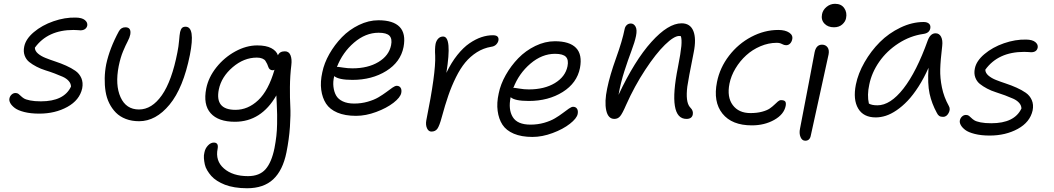

<svg xmlns="http://www.w3.org/2000/svg" viewBox="-20 -668 5568 1014"><path d="M187 -67.9Q142.1 -67.9 108.4 -76.4Q74.7 -85 58.1 -97.7Q41.5 -110.4 34.4 -123.5Q27.3 -136.7 29.8 -147.9Q32.2 -160.2 41.3 -168.5Q50.3 -176.8 62 -176.8Q71.3 -176.8 77.6 -172.1Q84 -167.5 90.1 -161.1Q96.2 -154.8 106.2 -148.4Q116.2 -142.1 139.2 -137.5Q162.1 -132.8 195.8 -132.8Q318.4 -132.8 355 -210.9Q354.5 -227.5 342.5 -240.7Q330.6 -253.9 311.5 -262.5Q292.5 -271 268.6 -280Q244.6 -289.1 220 -296.6Q195.3 -304.2 172.9 -315.9Q150.4 -327.6 134 -340.8Q117.7 -354 110.1 -375Q102.5 -396 107.9 -421.9Q115.7 -461.9 158.7 -498.3Q201.7 -534.7 262.2 -555.7Q322.8 -576.7 379.9 -575.2Q412.6 -574.7 428 -562.3Q443.4 -549.8 440.9 -533.2Q438.5 -521.5 429 -514.6Q419.4 -507.8 404.8 -507.8Q403.3 -507.8 391.4 -508.8Q379.4 -509.8 368.2 -509.8Q231.9 -509.8 164.1 -416Q164.6 -398.9 180.4 -385.3Q196.3 -371.6 220.2 -362.1Q244.1 -352.5 272.9 -343Q301.8 -333.5 329.1 -321.3Q356.4 -309.1 377.9 -294.2Q399.4 -279.3 409.7 -255.4Q419.9 -231.4 414.1 -201.2Q400.4 -139.2 335.9 -103.5Q271.5 -67.9 187 -67.9Z M714.8 -27.8Q675.8 -27.8 644.5 -39.8Q613.3 -51.8 592.3 -73Q571.3 -94.2 557.1 -122.6Q543 -150.9 537.6 -184.8Q532.2 -218.8 533 -255.1Q533.7 -291.5 541 -329.1Q559.1 -413.1 607.9 -502.9Q619.6 -523.9 642.1 -523.9Q674.3 -523.9 668 -485.8Q665 -469.7 654.3 -449.7Q643.6 -429.7 629.9 -397Q616.2 -364.3 606.9 -318.8Q587.4 -219.2 616.7 -154.5Q646 -89.8 713.9 -89.8Q782.2 -89.8 835 -165.3Q887.7 -240.7 917 -392.1Q923.3 -422.9 925.8 -453.6Q928.2 -484.4 931.2 -499Q934.6 -513.2 940.9 -520Q947.3 -526.9 960 -526.9Q1012.2 -526.9 982.9 -377.9Q947.8 -203.1 875.5 -115.5Q803.2 -27.8 714.8 -27.8Z M1284.7 326.2Q1250.5 326.2 1220.5 321.3Q1190.4 316.4 1168 307.6Q1145.5 298.8 1126.7 286.9Q1107.9 274.9 1095.7 261Q1083.5 247.1 1074.2 231.4Q1064.9 215.8 1061.5 199.7Q1058.1 183.6 1056.9 167.7Q1055.7 151.9 1059.6 137.2Q1063.5 116.2 1078.1 100.6Q1092.8 85 1109.4 85Q1135.3 85 1129.4 117.2Q1116.2 181.2 1162.6 221.7Q1209 262.2 1289.6 262.2Q1350.6 262.2 1382.6 225.6Q1414.6 189 1429.7 113.8Q1436 81.1 1439.5 50.3Q1442.9 19.5 1443.4 -12.5Q1443.8 -44.4 1443.6 -62.7Q1443.4 -81.1 1441.7 -116.9Q1439.9 -152.8 1439.5 -164.1Q1359.4 -24.9 1220.7 -24.9Q1132.8 -24.9 1092.5 -70.1Q1052.2 -115.2 1069.3 -201.2Q1081.1 -259.8 1122.8 -312.3Q1164.6 -364.7 1222.7 -396.5Q1280.8 -428.2 1338.4 -428.2Q1385.3 -428.2 1412.6 -413.8Q1439.9 -399.4 1447.8 -376Q1457 -397 1484.4 -397Q1505.9 -397 1514.2 -376.2Q1522.5 -355.5 1518.6 -324.2Q1511.7 -268.1 1511.2 -208.3Q1510.7 -148.4 1513.2 -105.7Q1515.6 -63 1511.2 2Q1506.8 66.9 1492.7 137.2Q1473.6 231.4 1423.1 278.8Q1372.6 326.2 1284.7 326.2ZM1135.7 -195.8Q1113.8 -87.9 1223.6 -87.9Q1289.6 -87.9 1343.8 -138.9Q1397.9 -189.9 1429.7 -299.8Q1425.3 -296.9 1420.4 -296.9Q1411.1 -296.9 1405.3 -301.8Q1399.4 -306.6 1397.2 -314.2Q1395 -321.8 1390.9 -330.3Q1386.7 -338.9 1381.8 -346.4Q1377 -354 1365.2 -358.9Q1353.5 -363.8 1336.4 -363.8Q1268.1 -363.8 1208.7 -313Q1149.4 -262.2 1135.7 -195.8Z M1860.4 -56.2Q1802.2 -56.2 1762 -73.2Q1721.7 -90.3 1701.9 -120.8Q1682.1 -151.4 1676.5 -193.6Q1670.9 -235.8 1682.1 -286.1Q1691.9 -334.5 1719.5 -383.1Q1747.1 -431.6 1785.6 -471.4Q1824.2 -511.2 1875.5 -536.1Q1926.8 -561 1978.5 -561Q2056.6 -561 2090.6 -525.9Q2124.5 -490.7 2111.3 -419.9Q2095.7 -340.3 2020 -293.2Q1944.3 -246.1 1841.3 -246.1Q1768.6 -246.1 1745.1 -266.1Q1737.8 -236.3 1741 -209.7Q1744.1 -183.1 1755.1 -163.6Q1766.1 -144 1790.5 -132.6Q1814.9 -121.1 1850.1 -121.1Q1888.2 -121.1 1922.1 -130.9Q1956.1 -140.6 1979 -154.3Q2002 -168 2020.3 -181.6Q2038.6 -195.3 2052.5 -205.1Q2066.4 -214.8 2075.2 -214.8Q2088.9 -214.8 2095.7 -204.6Q2102.5 -194.3 2099.1 -176.8Q2094.2 -153.3 2058.1 -125.2Q2022 -97.2 1966.8 -76.7Q1911.6 -56.2 1860.4 -56.2ZM1765.1 -314.9Q1769 -314.9 1792.5 -311Q1815.9 -307.1 1841.3 -307.1Q1923.3 -307.1 1978.8 -340.6Q2034.2 -374 2045.4 -429.2Q2052.2 -462.9 2037.1 -479Q2022 -495.1 1979.5 -495.1Q1910.6 -495.1 1849.9 -443.1Q1789.1 -391.1 1759.3 -314Z M2258.3 26.9Q2243.2 26.9 2235.1 9.3Q2227.1 -8.3 2231.4 -32.2Q2282.2 -283.2 2278.3 -374Q2275.9 -411.1 2280.3 -436Q2284.2 -453.6 2294.7 -464.4Q2305.2 -475.1 2320.3 -475.1Q2368.2 -475.1 2337.4 -283.2Q2363.3 -337.4 2395 -377.2Q2426.8 -417 2459.2 -439.2Q2491.7 -461.4 2522.5 -471.7Q2553.2 -481.9 2583 -481.9Q2601.1 -481.9 2607.9 -474.4Q2614.7 -466.8 2612.3 -454.1Q2609.9 -442.4 2600.1 -432.6Q2590.3 -422.9 2574.2 -420.9Q2533.2 -414.1 2498.5 -392.1Q2463.9 -370.1 2437.5 -338.4Q2411.1 -306.6 2387.9 -259.8Q2364.7 -212.9 2347.7 -163.3Q2330.6 -113.8 2313 -48.8Q2300.8 -3.4 2290 11.7Q2279.3 26.9 2258.3 26.9Z M2792 55.2Q2733.9 55.2 2693.6 38.1Q2653.3 21 2633.5 -9.5Q2613.8 -40 2608.2 -82.3Q2602.5 -124.5 2613.8 -174.8Q2623.5 -223.1 2651.1 -272Q2678.7 -320.8 2717.3 -360.6Q2755.9 -400.4 2807.1 -425.3Q2858.4 -450.2 2910.2 -450.2Q2988.3 -450.2 3022.2 -415Q3056.2 -379.9 3043 -309.1Q3027.3 -229.5 2951.7 -182.1Q2876 -134.8 2772.9 -134.8Q2698.2 -134.8 2676.8 -154.8Q2663.6 -89.8 2688 -49.8Q2712.4 -9.8 2781.7 -9.8Q2819.8 -9.8 2853.8 -19.5Q2887.7 -29.3 2910.6 -43Q2933.6 -56.6 2951.9 -70.6Q2970.2 -84.5 2984.1 -94.2Q2998 -104 3006.8 -104Q3020.5 -104 3027.3 -93.8Q3034.2 -83.5 3030.8 -65.9Q3025.9 -42.5 2989.7 -14.2Q2953.6 14.2 2898.4 34.7Q2843.3 55.2 2792 55.2ZM2696.8 -204.1Q2700.7 -204.1 2724.1 -200Q2747.6 -195.8 2772.9 -195.8Q2855 -195.8 2910.4 -229.2Q2965.8 -262.7 2977.1 -317.9Q2983.9 -351.6 2968.8 -367.7Q2953.6 -383.8 2911.1 -383.8Q2842.3 -383.8 2781.2 -331.8Q2720.2 -279.8 2690.9 -203.1Z M3605.5 -40Q3505.4 -40 3560.5 -314Q3575.2 -388.7 3578.4 -424.6Q3581.5 -460.4 3575.7 -477.1Q3573.7 -478 3566.9 -478Q3539.6 -478 3491.7 -431.4Q3443.8 -384.8 3387.5 -299.1Q3331.1 -213.4 3286.6 -113.8Q3267.1 -68.4 3255.1 -54.2Q3243.2 -40 3224.6 -40Q3191.4 -40 3181.6 -85.4Q3171.9 -130.9 3186.5 -200.2Q3200.7 -270 3233.6 -361.3Q3266.6 -452.6 3278.8 -514.2Q3281.2 -527.3 3290 -535.6Q3298.8 -543.9 3311.5 -543.9Q3327.1 -543.9 3336.4 -527.6Q3345.7 -511.2 3338.9 -478Q3332.5 -446.3 3314.7 -399.2Q3296.9 -352.1 3277.6 -292.5Q3258.3 -232.9 3246.6 -167Q3331.5 -348.1 3420.2 -446.5Q3508.8 -544.9 3579.6 -544.9Q3625.5 -544.9 3641.8 -504.2Q3658.2 -463.4 3643.6 -391.1Q3614.3 -244.6 3609.9 -210.9Q3600.1 -131.8 3622.6 -103.5Q3624.5 -101.1 3626.5 -99.1Q3642.6 -83 3638.7 -63Q3633.8 -40 3605.5 -40Z M3950.7 -5.9Q3845.2 -5.9 3795.4 -68.1Q3745.6 -130.4 3766.6 -234.9Q3781.7 -310.5 3830.3 -373.8Q3878.9 -437 3948 -473.4Q4017.1 -509.8 4090.3 -509.8Q4127 -509.8 4148.2 -495.6Q4169.4 -481.4 4163.6 -459Q4160.6 -445.8 4152.1 -437.5Q4143.6 -429.2 4131.3 -429.2Q4121.6 -429.2 4109.9 -435.5Q4098.1 -441.9 4082.5 -441.9Q4038.6 -441.9 3996.1 -423.8Q3953.6 -405.8 3920.7 -375.7Q3887.7 -345.7 3864.3 -306.6Q3840.8 -267.6 3832.5 -226.1Q3818.4 -155.3 3849.9 -113Q3881.3 -70.8 3943.4 -70.8Q3977.5 -70.8 4004.2 -77.9Q4030.8 -85 4045.2 -95Q4059.6 -105 4069.8 -115Q4080.1 -125 4088.4 -132.1Q4096.7 -139.2 4104.5 -139.2Q4121.1 -139.2 4126.7 -132.3Q4132.3 -125.5 4129.4 -108.9Q4120.6 -64 4069.1 -34.9Q4017.6 -5.9 3950.7 -5.9Z M4384.3 -523.9Q4352.1 -523.9 4333.7 -543.7Q4315.4 -563.5 4321.3 -592.8Q4325.7 -615.7 4345.5 -631.8Q4365.2 -647.9 4390.1 -647.9Q4422.9 -647.9 4438.7 -625Q4454.6 -602.1 4448.2 -571.8Q4444.8 -553.7 4428 -538.8Q4411.1 -523.9 4384.3 -523.9ZM4232.9 75.2Q4215.8 75.2 4207.8 55.9Q4199.7 36.6 4205.1 11.2Q4230.5 -117.2 4252.9 -237.5Q4275.4 -357.9 4282.2 -392.1Q4290.5 -432.1 4321.3 -432.1Q4339.8 -432.1 4350.1 -418.5Q4360.4 -404.8 4356 -380.9Q4347.7 -339.4 4308.8 -165.3Q4270 8.8 4262.2 46.9Q4257.3 75.2 4232.9 75.2Z M4605 -47.9Q4540 -47.9 4512.2 -95Q4484.4 -142.1 4500 -221.2Q4511.7 -279.8 4545.7 -339.1Q4579.6 -398.4 4626.7 -445.6Q4673.8 -492.7 4735.4 -522.2Q4796.9 -551.8 4857.9 -551.8Q4876.5 -551.8 4886.2 -543Q4896 -534.2 4893.1 -518.1Q4888.2 -493.2 4856.9 -488.8Q4787.1 -479 4725.1 -439Q4663.1 -398.9 4623.3 -341.6Q4583.5 -284.2 4570.8 -221.2Q4558.6 -165.5 4568.8 -121.1Q4584 -111.8 4613.8 -111.8Q4682.1 -111.8 4751.2 -200.2Q4820.3 -288.6 4879.9 -455.1Q4894 -492.2 4920.9 -492.2Q4940.4 -492.2 4950 -473.9Q4959.5 -455.6 4956.1 -425.8Q4946.8 -349.1 4945.6 -302.5Q4944.3 -255.9 4954.6 -205.8Q4964.8 -155.8 4990.7 -108.9Q5001 -91.8 4990 -71.3Q4979 -50.8 4960.9 -50.8Q4947.8 -50.8 4940.4 -55.7Q4933.1 -60.5 4927.7 -71.8Q4900.9 -120.6 4889.4 -173.1Q4877.9 -225.6 4883.8 -310.1Q4859.4 -254.9 4830.6 -210.2Q4801.8 -165.5 4773.4 -135.7Q4745.1 -106 4715.3 -85.7Q4685.5 -65.4 4658.2 -56.6Q4630.9 -47.9 4605 -47.9Z M5206.5 47.9Q5161.6 47.9 5127.9 39.3Q5094.2 30.8 5077.6 18.1Q5061 5.4 5054 -7.8Q5046.9 -21 5049.3 -32.2Q5051.8 -44.4 5060.8 -52.7Q5069.8 -61 5081.5 -61Q5090.8 -61 5097.2 -56.4Q5103.5 -51.8 5109.6 -45.4Q5115.7 -39.1 5125.7 -32.7Q5135.7 -26.4 5158.7 -21.7Q5181.6 -17.1 5215.3 -17.1Q5337.9 -17.1 5374.5 -95.2Q5374 -111.8 5362.1 -125Q5350.1 -138.2 5331.1 -146.7Q5312 -155.3 5288.1 -164.3Q5264.2 -173.3 5239.7 -180.9Q5215.3 -188.5 5193.1 -200.2Q5170.9 -211.9 5154.5 -225.1Q5138.2 -238.3 5130.6 -259.3Q5123 -280.3 5128.4 -306.2Q5136.2 -346.2 5179 -382.3Q5221.7 -418.5 5282 -439.5Q5342.3 -460.4 5399.4 -459Q5432.1 -458.5 5447.5 -446Q5462.9 -433.6 5460.4 -417Q5455.6 -392.1 5425.3 -392.1Q5423.8 -392.1 5411.9 -393.1Q5399.9 -394 5388.7 -394Q5251.5 -394 5183.6 -299.8Q5184.1 -282.7 5200 -269Q5215.8 -255.4 5239.7 -245.8Q5263.7 -236.3 5292.5 -226.8Q5321.3 -217.3 5348.6 -205.1Q5376 -192.9 5397.5 -178Q5418.9 -163.1 5429.2 -139.2Q5439.5 -115.2 5433.6 -85Q5419.9 -22.9 5355.5 12.5Q5291 47.9 5206.5 47.9Z"/></svg>

Font: Shantell Sans Bouncy
Style: Italic
Weight: 300
Italic angle: -11.31°
Designer: Stephen Nixon, Anya Danilova, Shantell Martin
Foundry: Arrow Type
Version: Version 1.006;[9816181b4]